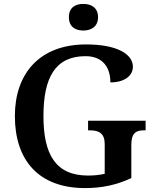

<svg xmlns="http://www.w3.org/2000/svg" viewBox="-20 -951 788 981"><path d="M406 -795C446 -795 481 -815 481 -863C481 -912 446 -931 406 -931C364 -931 332 -912 332 -863C332 -815 364 -795 406 -795ZM415 10C504 10 577 -7 651 -41V-211C651 -270 674 -285 714 -285H724V-334H430V-285H440C485 -285 515 -270 515 -215V-63C490 -57 460 -54 430 -54C264 -54 202 -162 202 -358C202 -554 262 -664 417 -664C507 -664 544 -604 544 -530C616 -530 659 -564 659 -610C659 -674 579 -724 420 -724C181 -724 56 -574 56 -358C56 -137 173 10 415 10Z"/></svg>

Font: Noto Serif Yezidi SemiBold
Style: Regular
Weight: 600
Designer: Dalton Maag Ltd
Foundry: Dalton Maag Ltd
Version: Version 1.001